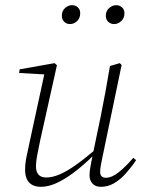

<svg xmlns="http://www.w3.org/2000/svg" viewBox="-20 -710 568 742"><path d="M138 12Q118 12 104.5 4.5Q91 -3 84 -17.5Q77 -32 77 -53Q77 -77 82 -102Q87 -127 93 -154L153 -431L159 -422L54 -428L56 -442L191 -466L200 -458L135 -166Q132 -149 128 -131Q124 -113 121.5 -96Q119 -79 119 -67Q119 -46 129 -35Q139 -24 159 -24Q182 -24 210.5 -36Q239 -48 276 -74.5Q313 -101 361 -143L365 -128H360Q320 -87 281 -55.5Q242 -24 206 -6Q170 12 138 12ZM370 12Q349 12 337.5 -0.5Q326 -13 326 -33Q326 -45 329 -63Q332 -81 339 -113V-115L369 -259Q379 -308 387.5 -355Q396 -402 405 -455L443 -466L450 -459L376 -103Q373 -88 370 -73Q367 -58 367 -45Q367 -34 373 -28.5Q379 -23 389 -23Q412 -23 439 -44.5Q466 -66 495 -100L506 -91Q488 -64 466.5 -40Q445 -16 421 -2Q397 12 370 12ZM250 -617Q238 -617 228.5 -625.5Q219 -634 219 -649Q219 -668 231.5 -679Q244 -690 258 -690Q272 -690 281 -681.5Q290 -673 290 -659Q290 -640 278 -628.5Q266 -617 250 -617ZM421 -617Q408 -617 398.5 -625.5Q389 -634 389 -649Q389 -668 402 -679Q415 -690 429 -690Q442 -690 451.5 -681.5Q461 -673 461 -659Q461 -640 448.5 -628.5Q436 -617 421 -617Z"/></svg>

Font: Source Serif 4 48pt Light
Style: Italic
Weight: 300
Italic angle: -12°
Designer: Frank Grießhammer
Foundry: Adobe Systems Incorporated
Version: Version 4.004;hotconv 1.0.116;makeotfexe 2.5.65601